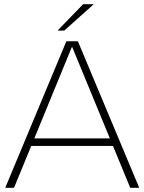

<svg xmlns="http://www.w3.org/2000/svg" viewBox="-20 -897 690 917"><path d="M5 0 297 -700H352L645 0H602L325 -672H323L47 0ZM115 -200V-236H530V-200ZM255 -751 377 -877H428L287 -751Z"/></svg>

Font: REM Thin
Style: Regular
Weight: 250
Designer: Octavio Pardo
Foundry: Ashler Design
Version: Version 1.005;gftools[0.9.28]